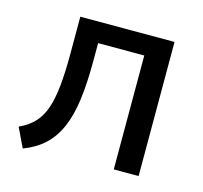

<svg xmlns="http://www.w3.org/2000/svg" viewBox="-80 -579 718 679"><g transform="rotate(15 279.0 -239.5)"><path d="M58 12 24 -59Q57 -74 78.5 -96.5Q100 -119 112 -153.5Q124 -188 129 -237.5Q134 -287 134 -355V-491H479V0H388V-417H219V-352Q219 -271 211 -210Q203 -149 184 -105.5Q165 -62 134 -33.5Q103 -5 58 12Z"/></g></svg>

Font: Nunito Sans 10pt SemiCondensed Medium
Style: Regular
Weight: 500
Width: 4
Designer: Vernon Adams
Foundry: Vernon Adams
Version: Version 3.101;gftools[0.9.27]